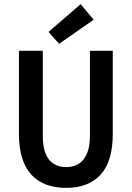

<svg xmlns="http://www.w3.org/2000/svg" viewBox="-20 -901 640 933"><path d="M301 12Q247 12 204.5 -4Q162 -20 132.5 -52Q103 -84 87.5 -133.5Q72 -183 72 -250V-654H188V-241Q188 -188 201.5 -154.5Q215 -121 241 -105Q267 -89 301 -89Q337 -89 362.5 -105Q388 -121 402.5 -154.5Q417 -188 417 -241V-654H528V-250Q528 -183 513 -133.5Q498 -84 468.5 -52Q439 -20 397 -4Q355 12 301 12ZM267 -688 216 -746 372 -881 435 -805Z"/></svg>

Font: Source Code Pro SemiBold
Style: Regular
Weight: 600
Monospace: yes
Designer: Paul D. Hunt, Teo Tuominen
Foundry: Adobe Systems Incorporated
Version: Version 1.018;hotconv 1.0.116;makeotfexe 2.5.65601